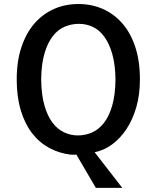

<svg xmlns="http://www.w3.org/2000/svg" viewBox="-20 -751 771 936"><path d="M662.1 -363.3Q662.1 -289.1 644.5 -228.5Q627 -168 596.7 -122.1Q566.4 -76.2 526.4 -46.9Q486.3 -17.6 441.4 -8.8L576.2 165H447.3L352.5 2.9H324.2Q267.6 -3.9 219.2 -30.3Q170.9 -56.6 135.7 -102.5Q100.6 -148.4 81.1 -213.9Q61.5 -279.3 61.5 -363.3Q61.5 -454.1 85 -522.9Q108.4 -591.8 148.9 -637.7Q189.5 -683.6 243.7 -707.5Q297.9 -731.4 362.3 -731.4Q426.8 -731.4 481 -707.5Q535.2 -683.6 575.7 -637.7Q616.2 -591.8 639.2 -522.9Q662.1 -454.1 662.1 -363.3ZM180.7 -363.3Q181.6 -290 196.3 -238.3Q210.9 -186.5 235.4 -153.8Q259.8 -121.1 292 -106Q324.2 -90.8 359.4 -90.8Q395.5 -90.8 428.2 -105Q460.9 -119.1 486.3 -151.4Q511.7 -183.6 526.9 -235.8Q542 -288.1 543 -363.3Q542 -436.5 527.3 -487.8Q512.7 -539.1 488.3 -572.3Q463.9 -605.5 432.1 -620.1Q400.4 -634.8 365.2 -634.8Q329.1 -634.8 295.9 -621.1Q262.7 -607.4 237.3 -574.7Q211.9 -542 196.8 -490.2Q181.6 -438.5 180.7 -363.3Z"/></svg>

Font: Allerta
Style: Regular
Weight: 400
Designer: Matt McInerney
Foundry: Matt McInerney
Version: Version 1.0